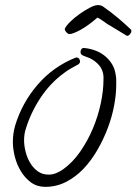

<svg xmlns="http://www.w3.org/2000/svg" viewBox="-20 -684 534 751"><path d="M434.6 -351.6Q434.6 -314.5 426.3 -270.5Q418 -226.6 401.4 -182.6Q384.8 -138.7 360.8 -97.2Q336.9 -55.7 306.2 -23.4Q275.4 8.8 237.8 27.8Q200.2 46.9 157.2 46.9Q125 46.9 101.6 29.8Q78.1 12.7 62 -13.7Q45.9 -40 38.1 -70.8Q30.3 -101.6 30.3 -128.9Q30.3 -161.1 39.1 -192.4Q66.4 -282.2 127 -352.5Q187.5 -422.9 274.4 -458Q276.4 -459 279.3 -459Q286.1 -459 289.6 -454.1Q293 -449.2 293 -443.4Q293 -436.5 285.2 -431.6Q271.5 -423.8 257.8 -416.5Q244.1 -409.2 230.5 -398.4Q176.8 -359.4 138.7 -301.8Q100.6 -244.1 81.1 -180.7Q74.2 -160.2 74.2 -134.8Q74.2 -114.3 80.1 -90.8Q85.9 -67.4 97.7 -47.4Q109.4 -27.3 127.4 -14.2Q145.5 -1 169.9 -1Q185.5 -1 199.7 -6.8Q213.9 -12.7 226.6 -21.5Q263.7 -47.9 293 -89.8Q322.3 -131.8 342.8 -180.2Q363.3 -228.5 374 -278.8Q384.8 -329.1 384.8 -374V-385.7Q382.8 -411.1 367.7 -428.7Q352.5 -446.3 330.1 -457Q323.2 -460 316.9 -461.9Q310.5 -463.9 304.7 -466.8Q294.9 -470.7 294.9 -480.5Q294.9 -487.3 298.8 -492.2Q302.7 -497.1 309.6 -496.1H310.5Q332 -494.1 353 -486.3Q374 -478.5 390.6 -464.8Q407.2 -451.2 418.5 -432.6Q429.7 -414.1 432.6 -390.6Q434.6 -380.9 434.6 -371.6Q434.6 -362.3 434.6 -351.6ZM494.1 -563.5Q494.1 -557.6 488.8 -550.8Q483.4 -543.9 477.5 -543.9L474.6 -544.9L407.2 -585.9Q404.3 -586.9 397.5 -591.8Q390.6 -596.7 382.8 -602.1Q375 -607.4 368.7 -611.3Q362.3 -615.2 361.3 -615.2Q353.5 -608.4 339.4 -597.2Q325.2 -585.9 309.1 -575.7Q293 -565.4 276.9 -558.1Q260.7 -550.8 251 -550.8Q246.1 -550.8 239.7 -557.6Q233.4 -564.5 233.4 -570.3V-571.3Q233.4 -572.3 233.9 -572.3Q234.4 -572.3 234.4 -573.2Q239.3 -584 255.4 -599.6Q271.5 -615.2 291.5 -629.4Q311.5 -643.6 331.1 -653.8Q350.6 -664.1 362.3 -664.1Q377 -664.1 384.8 -657.2Q414.1 -636.7 440.9 -614.3Q467.8 -591.8 493.2 -567.4V-565.4Q493.2 -564.5 494.1 -563.5Z"/></svg>

Font: Calligraffitti
Style: Regular
Weight: 400
Designer: Dathan Boardman
Foundry: Open Window
Version: Version 1.002